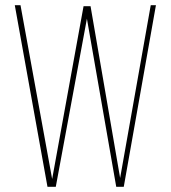

<svg xmlns="http://www.w3.org/2000/svg" viewBox="-20 -720 658 740"><path d="M315 -648 195 0H163L37 -700H59L181 -30L302 -696H329L443 -34L561 -700H581L457 0H428Z"/></svg>

Font: Bebas Neue Light
Style: Regular
Weight: 300
Designer: Ryoichi Tsunekawa
Foundry: Ryoichi Tsunekawa
Version: Version 001.003; ttfautohint (v1.5.65-e2d9)